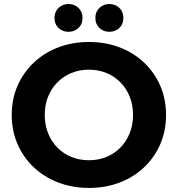

<svg xmlns="http://www.w3.org/2000/svg" viewBox="-20 -920 882 952"><path d="M421.3 11.8Q338.7 11.8 268.5 -15.2Q198.3 -42.2 146.8 -91.1Q95.3 -140 66.7 -206Q38.1 -271.9 38.1 -350.2Q38.1 -428.5 66.7 -494.1Q95.3 -559.8 146.8 -608.9Q198.4 -658 268.4 -684.9Q338.4 -711.8 421 -711.8Q504 -711.8 573.6 -685Q643.3 -658.2 694.7 -609.3Q746.2 -560.4 774.7 -494.5Q803.3 -428.7 803.3 -350.1Q803.3 -271.6 774.8 -205.5Q746.2 -139.4 694.7 -90.6Q643.3 -41.8 573.6 -15Q504 11.8 421.3 11.8ZM421 -125.5Q467.9 -125.5 507.6 -141.8Q547.3 -158.1 576.9 -188.1Q606.5 -218.1 623 -259.2Q639.6 -300.3 639.6 -350.2Q639.6 -400.1 623.1 -440.9Q606.6 -481.8 577 -511.8Q547.4 -541.8 507.7 -558.1Q467.9 -574.5 421 -574.5Q374.1 -574.5 334.3 -558.1Q294.4 -541.8 264.6 -511.8Q234.9 -481.7 218.4 -440.8Q201.9 -399.8 201.9 -350.2Q201.9 -300.6 218.4 -259.4Q234.8 -218.3 264.5 -188.1Q294.2 -158 334.2 -141.7Q374.1 -125.5 421 -125.5ZM522.4 -762.3Q493.4 -762.3 473.1 -781.1Q452.9 -800 452.9 -831Q452.9 -861.9 473.1 -881Q493.4 -900.1 522.4 -900.1Q551.3 -900.1 571.6 -881Q591.8 -861.9 591.8 -831Q591.8 -800 571.6 -781.1Q551.3 -762.3 522.4 -762.3ZM319.7 -762.3Q290.7 -762.3 270.5 -781.1Q250.2 -800 250.2 -831Q250.2 -861.9 270.5 -881Q290.7 -900.1 319.7 -900.1Q348.6 -900.1 368.9 -881Q389.2 -861.9 389.2 -831Q389.2 -800 368.9 -781.1Q348.6 -762.3 319.7 -762.3Z"/></svg>

Font: Montserrat Alternates Thin
Style: Regular
Weight: 100
Designer: Julieta Ulanovsky
Foundry: Julieta Ulanovsky
Version: Version 9.000